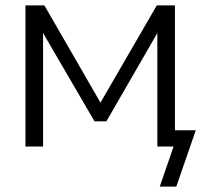

<svg xmlns="http://www.w3.org/2000/svg" viewBox="-20 -541 743 709"><path d="M74 0V-521H144L351 -162L559 -521H626V0H561V-419L373 -93H329L139 -419V0ZM570 148 621 0H561V-60H703L631 148Z"/></svg>

Font: Raleway
Style: Regular
Weight: 400
Designer: Matt McInerney, Pablo Impallari, Rodrigo Fuenzalida
Foundry: Matt McInerney, Pablo Impallari, Rodrigo Fuenzalida
Version: Version 4.101;RELEASE